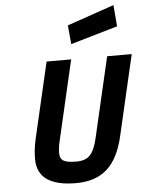

<svg xmlns="http://www.w3.org/2000/svg" viewBox="-63 -1012 819 1074"><g transform="rotate(-5 346.5 -475.0)"><path d="M353 -680C353 -680 215 -680 215 -680C215 -680 116 -253 116 -253C116 -253 116 -253 116 -253C107 -214 103 -177 103 -142C103 -142 103 -142 103 -142C103 -39 176 12 321 12C321 12 321 12 321 12C393 12 451 -7 495 -46C538 -84 570 -146 589 -231C589 -231 693 -680 693 -680C693 -680 555 -680 555 -680C555 -680 451 -231 451 -231C451 -231 451 -231 451 -231C441 -186 427 -154 410 -136C393 -117 367 -108 333 -108C298 -108 274 -112 261 -120C247 -128 240 -142 240 -163C240 -183 243 -206 249 -231C249 -231 353 -680 353 -680ZM625 -842C625 -842 615 -962 615 -962C615 -962 351 -871 351 -871C351 -871 361 -765 361 -765C361 -765 625 -842 625 -842Z"/></g></svg>

Font: My Font
Style: Bold Italic
Weight: 500
Version: Version 0.001